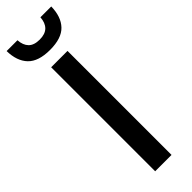

<svg xmlns="http://www.w3.org/2000/svg" viewBox="-296 -830 834 834"><g transform="rotate(-45 121.0 -413.0)"><path d="M172 0H71.5V-639H172ZM121.5 -695.5Q50.5 -695.5 18 -729.5Q-14.5 -763.5 -15.5 -825.5H51Q53 -793.5 70 -776.2Q87 -759 121.5 -759Q155.5 -759 172.8 -776.2Q190 -793.5 192 -825.5H258.5Q257.5 -763.5 225.2 -729.5Q193 -695.5 121.5 -695.5Z"/></g></svg>

Font: Anek Latin Medium
Style: Regular
Weight: 500
Designer: Yesha Goshar
Foundry: Ek Type
Version: Version 1.003